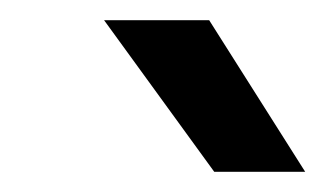

<svg xmlns="http://www.w3.org/2000/svg" viewBox="-20 -730 322 190"><path d="M83 -710H187L282 -560H192Z"/></svg>

Font: Retni Sans Medium
Style: Italic
Weight: 500
Italic angle: -8°
Designer: Vitaly Kuzmin
Foundry: ParaType Ltd.
Version: Version 1.00;June 10, 2019;FontCreator 11.5.0.2425 64-bit; t